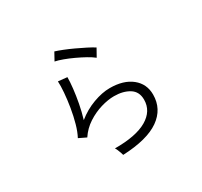

<svg xmlns="http://www.w3.org/2000/svg" viewBox="-164 -1012 1328 1260"><g transform="rotate(-30 500.0 -382.0)"><path d="M432 25Q431 20 426.5 6.5Q422 -7 416 -20.5Q410 -34 406 -39Q566 -38 649 -86.5Q732 -135 732 -221Q732 -282 686 -310.5Q640 -339 572 -339Q526 -339 472 -323Q418 -307 368 -274.5Q318 -242 285 -192L229 -219Q248 -254 262.5 -305.5Q277 -357 286.5 -414.5Q296 -472 300 -523Q304 -574 302 -607L370 -600Q370 -566 364.5 -516Q359 -466 348.5 -410.5Q338 -355 322 -302Q380 -349 448 -374Q516 -399 574 -399Q678 -399 739 -350Q800 -301 800 -220Q800 -111 709 -47Q618 17 432 25ZM600 -614Q579 -631 546.5 -649Q514 -667 477.5 -684Q441 -701 407 -713.5Q373 -726 348 -731L380 -789Q403 -782 437 -768.5Q471 -755 507.5 -738Q544 -721 577.5 -704Q611 -687 633 -673Z"/></g></svg>

Font: Zen Kaku Gothic New
Style: Regular
Weight: 400
Designer: Yoshimichi Ohira
Foundry: Positype
Version: Version 1.001